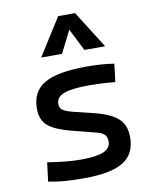

<svg xmlns="http://www.w3.org/2000/svg" viewBox="-89 -863 763 941"><g transform="rotate(-10 293.0 -392.5)"><path d="M252.9 9.8Q194.3 9.8 152.6 6.3Q110.8 2.9 76.2 -4.9L87.9 -98.6Q139.2 -90.8 178.5 -86.9Q217.8 -83 252.9 -83Q331.5 -83 366.9 -98.4Q402.3 -113.8 402.3 -147.5Q402.3 -170.9 389.9 -182.4Q377.4 -193.8 351.6 -200.2L232.4 -230.5Q155.8 -250 119.9 -278.8Q84 -307.6 84 -366.2Q84 -451.2 149.2 -489.3Q214.4 -527.3 359.4 -527.3Q397 -527.3 429.4 -525.1Q461.9 -522.9 496.1 -517.6L485.4 -427.7Q445.8 -431.6 415.5 -433.1Q385.3 -434.6 356.4 -434.6Q269.5 -434.6 230.5 -419.7Q191.4 -404.8 191.4 -371.1Q191.4 -348.6 207.5 -338.6Q223.6 -328.6 256.8 -320.3L352.5 -296.9Q434.1 -277.3 471.9 -244.6Q509.8 -211.9 509.8 -149.4Q509.8 -65.9 448.7 -28.1Q387.7 9.8 252.9 9.8ZM148.4 -609.4 265.6 -794.9H349.6L466.8 -609.4H363.3L302.7 -729.5H312.5L252 -609.4Z"/></g></svg>

Font: Cascadia Code
Style: Regular
Weight: 400
Monospace: yes
Designer: Aaron Bell
Foundry: Saja Typeworks
Version: Version 2106.017